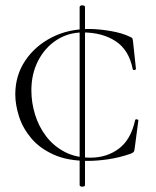

<svg xmlns="http://www.w3.org/2000/svg" viewBox="-20 -588 580 716"><path d="M277 102V-561Q277 -566 282 -567.5Q287 -569 292 -567.5Q297 -566 297 -561V102Q297 106 292 107.5Q287 109 282 107.5Q277 106 277 102ZM312 -480Q347 -480 391.5 -472.5Q436 -465 464 -451Q472 -448 473.5 -445Q475 -442 476 -434L487 -331Q487 -328 481.5 -327Q476 -326 475 -330Q461 -402 411 -434.5Q361 -467 289 -467Q235 -467 191.5 -439Q148 -411 122.5 -362Q97 -313 97 -251Q97 -206 110.5 -161.5Q124 -117 151.5 -80.5Q179 -44 220.5 -22Q262 0 317 0Q378 0 423 -33.5Q468 -67 484 -140Q485 -144 490.5 -143Q496 -142 496 -139L482 -33Q481 -25 479 -22Q477 -19 468 -15Q425 0 383.5 6Q342 12 308 12Q232 12 180 -11.5Q128 -35 96.5 -72.5Q65 -110 51 -153.5Q37 -197 37 -236Q37 -306 73.5 -361Q110 -416 172 -448Q234 -480 312 -480Z"/></svg>

Font: Cormorant Light Light
Style: Regular
Weight: 300
Version: Version 4.000